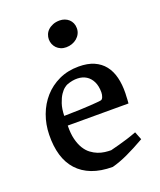

<svg xmlns="http://www.w3.org/2000/svg" viewBox="-142 -843 791 947"><g transform="rotate(-20 253.5 -369.5)"><path d="M44.4 -242.2Q45.4 -295.9 63.2 -344.2Q81.1 -392.6 113.5 -429.2Q146 -465.8 191.9 -487.3Q237.8 -508.8 295.4 -508.8Q342.3 -508.8 375.2 -494.4Q408.2 -480 429.2 -453.4Q450.2 -426.8 459.5 -389.4Q468.8 -352.1 467.8 -306.2Q467.3 -299.3 467 -290.3Q466.8 -281.2 466.3 -272.9Q465.8 -263.7 464.8 -253.4H146Q145 -211.4 152.6 -181.4Q160.2 -151.4 173.1 -130.4Q186 -109.4 203.1 -96.7Q220.2 -84 238 -77.1Q255.9 -70.3 273.4 -68.1Q291 -65.9 305.7 -65.9Q327.1 -71.3 350.6 -77.6Q371.1 -83 396 -90.8Q420.9 -98.6 446.8 -108.4L463.4 -66.4Q436.5 -51.3 413.1 -38.8Q389.6 -26.4 367.9 -16.4Q346.2 -6.3 325.9 1.2Q305.7 8.8 285.2 14.2Q222.7 14.2 177 -3.4Q131.3 -21 101.3 -54Q71.3 -86.9 57.1 -134.5Q43 -182.1 44.4 -242.2ZM146 -304.2Q194.3 -304.7 228.5 -306.2Q262.7 -307.6 285.4 -309.1Q308.1 -310.5 321.3 -311.8Q334.5 -313 340.3 -314Q348.6 -314.9 353.3 -326.7Q357.9 -338.4 357.9 -351.1Q357.9 -384.3 346.7 -407.2Q335.4 -430.2 315.9 -442.4Q296.4 -454.6 270.3 -455.3Q244.1 -456.1 214.8 -445.3Q209 -443.4 198 -435.1Q187 -426.8 175.8 -410.2Q164.6 -393.6 155.8 -367.4Q147 -341.3 146 -304.2ZM272 -618.7Q256.3 -618.7 243.7 -624Q231 -629.4 222.2 -638.4Q213.4 -647.5 208.5 -659.4Q203.6 -671.4 203.6 -685.1Q203.6 -697.3 208.5 -709.7Q213.4 -722.2 223.6 -731.9Q233.9 -741.7 249.3 -748Q264.6 -754.4 285.2 -754.4Q298.8 -754.4 311.3 -749.8Q323.7 -745.1 332.8 -736.8Q341.8 -728.5 347.2 -716.6Q352.5 -704.6 352.5 -689.9Q352.5 -673.8 345.9 -660.9Q339.4 -647.9 328.1 -638.4Q316.9 -628.9 302.2 -623.8Q287.6 -618.7 272 -618.7Z"/></g></svg>

Font: Donegal One
Style: Regular
Weight: 400
Designer: Gary Lonergan
Foundry: Sorkin Type Co.
Version: Version 1.004